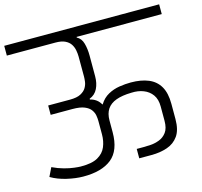

<svg xmlns="http://www.w3.org/2000/svg" viewBox="-153 -969 1151 1096"><g transform="rotate(-15 422.0 -421.0)"><path d="M44.3 -101.8Q79 -85.3 111.5 -76.6Q144 -67.8 169.8 -64.8Q195.5 -61.7 207.7 -61.7Q273.8 -60.8 309.2 -80.9Q344.5 -101 358.3 -134.5Q372.2 -168 372.2 -207V-286.7Q372.2 -302.2 369.1 -319.9Q366 -337.7 354.1 -353.9Q342.2 -370.2 316.8 -380.6Q291.5 -391 247 -391H118.2V-446.3H247Q288.7 -446.3 311.3 -458.6Q334 -470.8 344.1 -488.2Q354.2 -505.7 356.3 -523.2Q358.5 -540.8 358.5 -552.3L358.3 -671.7Q358.2 -689.3 354.5 -708.9Q350.8 -728.5 340 -745.2Q329.2 -761.8 307.8 -772.2Q286.5 -782.5 251 -782.5H-36V-840.2H879.5V-782.5H376.2V-778.5Q402.2 -765.5 411.2 -732.6Q420.3 -699.7 420.3 -660.8V-537.7Q420.3 -497 405 -465.9Q389.7 -434.8 357 -422.3V-417.3Q375 -414.3 392.6 -401.9Q410.2 -389.5 422.2 -365.8Q434.2 -342 434.2 -305.3V-204Q434.2 -96.2 375.4 -48.9Q316.7 -1.7 206.8 -2.5Q162.7 -2.8 111 -14.8Q59.3 -26.8 19.3 -50.3ZM417.8 -372.3H420.8Q441.3 -405.8 472.7 -423Q504 -440.2 539.7 -445.8Q575.3 -451.3 607.2 -451.3Q668.2 -451.3 711.5 -433.2Q754.8 -415.2 777.4 -376.1Q800 -337 800 -273.8V-183.3Q800 -119.5 775 -84.2Q750 -49 707.9 -34.8Q665.8 -20.5 616 -20.5H577H542.3V-76H588Q602 -76 626.1 -77.7Q650.2 -79.3 676.1 -89.1Q702 -98.8 719.6 -122.4Q737.2 -146 737.2 -190V-274.5Q737.2 -317.5 718 -344.2Q698.8 -370.8 667.1 -383.2Q635.3 -395.7 596.2 -393.8Q541 -392.8 505.1 -379.6Q469.2 -366.3 451.7 -340.1Q434.2 -313.8 434.2 -273.5Z"/></g></svg>

Font: Matangi Light
Style: Regular
Weight: 300
Designer: Prashant Pant
Foundry: The Graphic Ant
Version: Version 3.002